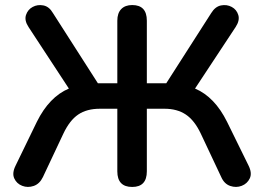

<svg xmlns="http://www.w3.org/2000/svg" viewBox="-20 -733 1047 761"><path d="M504 8Q445 8 445 -54V-302H376Q324 -302 290 -279Q256 -256 231 -203L150 -31Q137 -4 113.5 4Q90 12 68 3.5Q46 -5 36.5 -26Q27 -47 42 -77L126 -250Q175 -349 253 -382L93 -626Q76 -652 83 -673.5Q90 -695 109.5 -705.5Q129 -716 152 -711.5Q175 -707 190 -681L368 -403H445V-651Q445 -681 460.5 -697Q476 -713 504 -713Q562 -713 562 -651V-403H639L817 -681Q833 -707 856 -711.5Q879 -716 898.5 -705.5Q918 -695 924.5 -673.5Q931 -652 914 -626L753 -382Q831 -349 880 -250L965 -77Q980 -47 970 -26Q960 -5 938 3.5Q916 12 892.5 4Q869 -4 857 -31L776 -203Q751 -256 716.5 -279Q682 -302 632 -302H562V-54Q562 8 504 8Z"/></svg>

Font: Chiron GoRound TC M
Style: Regular
Weight: 500
Designer: Ryoko NISHIZUKA 西塚涼子 (kana, bopomofo & ideographs); Paul D. Hunt (Latin, Greek & Cyrillic); Sandoll Communications 산돌커뮤니
Foundry: Adobe
Version: Version 1.000;hotconv 1.1.1;makeotfexe 2.6.0